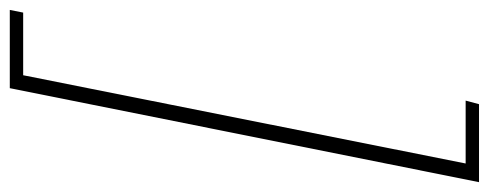

<svg xmlns="http://www.w3.org/2000/svg" viewBox="-329 -529 998 392"><g transform="rotate(-90 170.0 -333.0)"><path d="M-5.9 146 186 -812H345.7L340.3 -784.7H212.4L32.2 118.7H160.6L153.3 146Z"/></g></svg>

Font: Reddit Sans ExtraLight
Style: Italic
Weight: 250
Italic angle: -11.25°
Designer: Stephen Hutchings
Version: Version 1.013